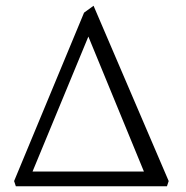

<svg xmlns="http://www.w3.org/2000/svg" viewBox="-20 -647 645 667"><path d="M35 0 29 -18 272 -603 305 -627 566 -18 560 0ZM93 -51H480L287 -520Z"/></svg>

Font: Ancizar Serif Light
Style: Regular
Weight: 300
Designer: Cesar Puertas, Viviana Monsalve, Julian Moncada, Julian Prieto, Jose Castro, Felipe Aragon, Mariel Hernandez, Sara Alarc
Version: Version 8.100